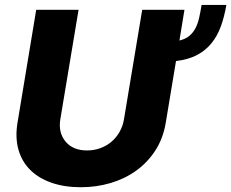

<svg xmlns="http://www.w3.org/2000/svg" viewBox="-20 -768 960 797"><path d="M52.6 -258.2 130.3 -727.3H306.1L230.5 -273.4Q221.2 -217.7 252.1 -180.4Q282.7 -143.5 341.3 -143.5Q370.4 -143.5 396.3 -152.9Q422.2 -162.3 442.5 -179.5Q462.7 -196.7 476.4 -220.7Q490.1 -244.7 494.7 -273.4L570.3 -727.3H745.7L724.8 -599.8Q750 -605.8 765.6 -618.8Q781.2 -631.7 791.2 -650.6Q801.1 -669.4 806.6 -693.9Q812.1 -718.4 816.8 -747.5H919.7Q911.2 -698.2 896.5 -657.8Q881.7 -617.5 857.2 -587.7Q832.7 -557.9 797.1 -539.2Q761.4 -520.6 710.6 -514.6L668 -258.2Q657 -192.8 624.5 -142.9Q592 -93 544.9 -59.3Q497.9 -25.6 438.9 -8.2Q380 9.2 315.7 9.2Q246.4 9.2 192.8 -9.8Q139.2 -28.8 104.6 -63.6Q70 -98.4 56.3 -147.9Q42.6 -197.4 52.6 -258.2Z"/></svg>

Font: Inter P Extra Bold
Style: Italic
Weight: 800
Italic angle: 9.39999°
Designer: Rasmus Andersson
Foundry: rsms
Version: Version 3.018;git-588b23468